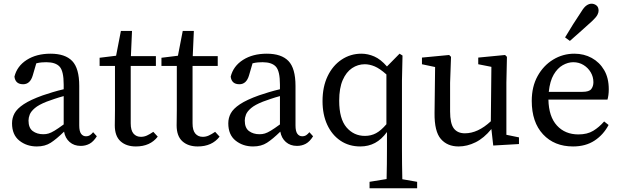

<svg xmlns="http://www.w3.org/2000/svg" viewBox="-20 -778 3357 1037"><path d="M416 10Q380 10 356 -11Q332 -32 326 -67Q285 -27 254 -7Q223 13 179 13Q124 13 84.5 -18.5Q45 -50 45 -112Q45 -141 58.5 -166Q72 -191 108 -215Q144 -239 211 -263Q234 -271 264 -280Q294 -289 324 -296V-321Q324 -394 302 -418Q280 -442 230 -442Q219 -442 205.5 -441Q192 -440 176 -436L157 -371Q143 -323 105 -323Q63 -323 58 -364Q72 -421 124.5 -454.5Q177 -488 253 -488Q332 -488 370 -448.5Q408 -409 408 -314V-101Q408 -69 418 -55.5Q428 -42 444 -42Q457 -42 466 -48Q475 -54 483 -64L503 -42Q485 -13 463.5 -1.5Q442 10 416 10ZM134 -127Q134 -87 157 -70Q180 -53 214 -53Q229 -53 242.5 -57Q256 -61 275 -72.5Q294 -84 324 -106V-259Q298 -252 273 -243.5Q248 -235 232 -229Q189 -212 168 -194Q147 -176 140.5 -159Q134 -142 134 -127Z M714 13Q662 13 631 -15Q600 -43 600 -101Q600 -120 600.5 -138.5Q601 -157 601 -186V-422H518V-466L607 -477L633 -611H693L687 -475H822V-422H686V-112Q686 -74 701 -56.5Q716 -39 741 -39Q758 -39 773.5 -46Q789 -53 808 -66L832 -40Q791 13 714 13Z M1048 13Q996 13 965 -15Q934 -43 934 -101Q934 -120 934.5 -138.5Q935 -157 935 -186V-422H852V-466L941 -477L967 -611H1027L1021 -475H1156V-422H1020V-112Q1020 -74 1035 -56.5Q1050 -39 1075 -39Q1092 -39 1107.5 -46Q1123 -53 1142 -66L1166 -40Q1125 13 1048 13Z M1584 10Q1548 10 1524 -11Q1500 -32 1494 -67Q1453 -27 1422 -7Q1391 13 1347 13Q1292 13 1252.5 -18.5Q1213 -50 1213 -112Q1213 -141 1226.5 -166Q1240 -191 1276 -215Q1312 -239 1379 -263Q1402 -271 1432 -280Q1462 -289 1492 -296V-321Q1492 -394 1470 -418Q1448 -442 1398 -442Q1387 -442 1373.5 -441Q1360 -440 1344 -436L1325 -371Q1311 -323 1273 -323Q1231 -323 1226 -364Q1240 -421 1292.5 -454.5Q1345 -488 1421 -488Q1500 -488 1538 -448.5Q1576 -409 1576 -314V-101Q1576 -69 1586 -55.5Q1596 -42 1612 -42Q1625 -42 1634 -48Q1643 -54 1651 -64L1671 -42Q1653 -13 1631.5 -1.5Q1610 10 1584 10ZM1302 -127Q1302 -87 1325 -70Q1348 -53 1382 -53Q1397 -53 1410.5 -57Q1424 -61 1443 -72.5Q1462 -84 1492 -106V-259Q1466 -252 1441 -243.5Q1416 -235 1400 -229Q1357 -212 1336 -194Q1315 -176 1308.5 -159Q1302 -142 1302 -127Z M1812 -234Q1812 -136 1851.5 -90Q1891 -44 1951 -44Q1984 -44 2011 -58.5Q2038 -73 2067 -107V-376Q2031 -408 2003.5 -419.5Q1976 -431 1950 -431Q1913 -431 1881.5 -410Q1850 -389 1831 -345.5Q1812 -302 1812 -234ZM1926 13Q1865 13 1819 -18Q1773 -49 1747.5 -104Q1722 -159 1722 -232Q1722 -309 1749.5 -366.5Q1777 -424 1825 -456Q1873 -488 1932 -488Q1967 -488 2001.5 -473Q2036 -458 2070 -419L2138 -488L2154 -478L2151 -343V27Q2151 67 2151.5 108Q2152 149 2153 190L2233 204V239H1976V204L2068 189Q2069 148 2069.5 107.5Q2070 67 2070 27V-65Q2041 -25 2005.5 -6Q1970 13 1926 13Z M2457 13Q2396 13 2361 -27.5Q2326 -68 2327 -167L2330 -416L2259 -431V-467L2406 -481L2416 -471L2411 -331V-176Q2411 -111 2431 -84.5Q2451 -58 2491 -58Q2561 -58 2631 -123L2634 -417L2563 -431V-467L2708 -481L2718 -471L2715 -331V-50L2783 -36V0L2644 8L2634 -81Q2594 -32 2548.5 -9.5Q2503 13 2457 13Z M3076 -442Q3048 -442 3019.5 -426Q2991 -410 2970.5 -375Q2950 -340 2944 -282H3126Q3162 -282 3173.5 -297Q3185 -312 3185 -334Q3185 -363 3170.5 -387.5Q3156 -412 3131.5 -427Q3107 -442 3076 -442ZM3075 13Q2974 13 2913 -52.5Q2852 -118 2852 -233Q2852 -310 2883.5 -367Q2915 -424 2967.5 -456Q3020 -488 3082 -488Q3134 -488 3176 -465Q3218 -442 3243 -399.5Q3268 -357 3268 -296Q3268 -279 3266 -264.5Q3264 -250 3261 -240H2942Q2944 -148 2988 -100Q3032 -52 3104 -52Q3152 -52 3184 -71.5Q3216 -91 3243 -122L3267 -103Q3239 -50 3191 -18.5Q3143 13 3075 13ZM3032 -576Q3074 -647 3121 -717Q3135 -740 3148.5 -749Q3162 -758 3175 -758Q3189 -758 3201 -749Q3213 -740 3213 -720Q3213 -710 3206.5 -697.5Q3200 -685 3179 -665Q3148 -637 3118.5 -610.5Q3089 -584 3058 -557Z"/></svg>

Font: Source Serif Pro
Style: Regular
Weight: 400
Designer: Frank Grießhammer
Foundry: Adobe Systems Incorporated
Version: Version 3.001;hotconv 1.0.111;makeotfexe 2.5.65597